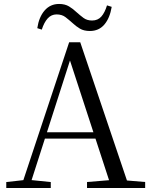

<svg xmlns="http://www.w3.org/2000/svg" viewBox="-20 -947 758 967"><path d="M167.8 -805.2Q176.2 -861.4 204.8 -894.3Q233.4 -927.1 277.6 -927.1Q307 -927.1 327.5 -914.8Q348 -902.4 364.8 -886.2Q383 -869.9 400.5 -856.8Q418.1 -843.7 443.7 -843.7Q472.7 -843.7 490.3 -863.5Q507.9 -883.4 518.9 -919.9L542.6 -912.5Q533.3 -856.1 505.7 -823.5Q478 -790.9 432.7 -790.9Q402.4 -790.9 382.4 -802.9Q362.4 -814.9 346.1 -830.3Q327.9 -846.6 310 -860.5Q292 -874.4 265 -874.4Q238.6 -874.4 220.4 -854.5Q202.2 -834.5 190.4 -797.8ZM11.6 0V-30.1L110.1 -41.1H127.5L235.7 -30.1V0ZM84.4 0 328.3 -734.2H384.1L632.2 0H542.1L321.9 -674.6H342.1L338.3 -660.6L126.3 0ZM192.4 -248.8 195.9 -280.7H500.1L503.6 -248.8ZM418.3 0V-30.3L551.9 -41.3H580.7L711.1 -30.3V0Z"/></svg>

Font: Noto Serif SC ExtraLight
Style: Regular
Weight: 200
Designer: Ryoko NISHIZUKA 西塚涼子 (kana & ideographs); Frank Grießhammer (Latin, Greek & Cyrillic); Wenlong ZHANG 张文龙 (bopomofo); San
Foundry: Adobe
Version: Version 2.002-H1;hotconv 1.1.0;makeotfexe 2.6.0